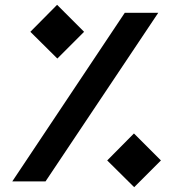

<svg xmlns="http://www.w3.org/2000/svg" viewBox="-20 -753 733 797"><path d="M31 0 498 -700H637L169 0ZM536 -199 648 -87 537 24 425 -87ZM217 -733 329 -621 218 -510 106 -621Z"/></svg>

Font: Readex Pro bold
Style: Bold
Weight: 700
Designer: Bonnie Shaver-Troup, Thomas Jockin
Foundry: Lexend
Version: Version 1.200; ttfautohint (v1.8.3)